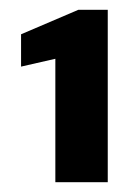

<svg xmlns="http://www.w3.org/2000/svg" viewBox="-20 -724 281 392"><path d="M93 -352V-604L23 -588V-654L140 -704H200V-352Z"/></svg>

Font: DM Sans 11pt ExtraBold
Style: Regular
Weight: 800
Version: Version 4.004;gftools[0.9.30]